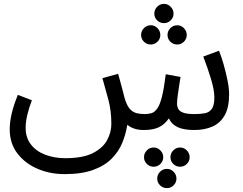

<svg xmlns="http://www.w3.org/2000/svg" viewBox="-20 -664 1249 988"><path d="M313 232Q237 232 173 204.5Q109 177 69.5 125.5Q30 74 30 1Q30 -35 40 -79Q50 -123 72 -176L144 -148Q128 -106 120 -71Q112 -36 112 -6Q112 45 139.5 80Q167 115 213.5 132.5Q260 150 316 150Q407 150 458.5 123.5Q510 97 531.5 56.5Q553 16 553 -26Q553 -92 538.5 -147.5Q524 -203 507 -262L588 -284Q604 -227 610.5 -201.5Q617 -176 621 -160Q632 -123 646.5 -105.5Q661 -88 680.5 -82.5Q700 -77 725 -77Q745 -77 760.5 -82Q776 -87 789.5 -106Q803 -125 813.5 -167Q824 -209 833 -282L909 -268Q906 -250 902 -224Q898 -198 894.5 -172.5Q891 -147 891 -130Q891 -116 897.5 -103.5Q904 -91 923.5 -84Q943 -77 982 -77Q1012 -77 1035 -81.5Q1058 -86 1070.5 -104.5Q1083 -123 1083 -163Q1083 -201 1065.5 -258.5Q1048 -316 1026 -373L1107 -403Q1120 -371 1131.5 -330Q1143 -289 1151 -249Q1159 -209 1159 -179Q1159 -111 1136 -70.5Q1113 -30 1072.5 -12.5Q1032 5 981 5Q926 5 894.5 -9.5Q863 -24 849 -55Q827 -23 797 -9Q767 5 720 5Q691 5 670 -2.5Q649 -10 635 -22Q628 24 610 69Q592 114 556 151Q520 188 460.5 210Q401 232 313 232ZM824 -545Q803 -545 788.5 -559.5Q774 -574 774 -594Q774 -614 788.5 -629Q803 -644 824 -644Q844 -644 858.5 -629Q873 -614 873 -594Q873 -574 858.5 -559.5Q844 -545 824 -545ZM756 -435Q735 -435 720.5 -449.5Q706 -464 706 -484Q706 -504 720.5 -519Q735 -534 756 -534Q776 -534 790.5 -519Q805 -504 805 -484Q805 -464 790.5 -449.5Q776 -435 756 -435ZM892 -435Q871 -435 856.5 -449.5Q842 -464 842 -484Q842 -504 856.5 -519Q871 -534 892 -534Q912 -534 926.5 -519Q941 -504 941 -484Q941 -464 926.5 -449.5Q912 -435 892 -435ZM771 194Q750 194 735.5 179.5Q721 165 721 145Q721 125 735.5 110Q750 95 771 95Q791 95 805.5 110Q820 125 820 145Q820 165 805.5 179.5Q791 194 771 194ZM907 194Q886 194 871.5 179.5Q857 165 857 145Q857 125 871.5 110Q886 95 907 95Q927 95 941.5 110Q956 125 956 145Q956 165 941.5 179.5Q927 194 907 194ZM839 304Q818 304 803.5 289.5Q789 275 789 255Q789 235 803.5 220Q818 205 839 205Q859 205 873.5 220Q888 235 888 255Q888 275 873.5 289.5Q859 304 839 304Z"/></svg>

Font: Noto IKEA Arabic
Style: Regular
Weight: 400
Designer: Monotype Design Team
Foundry: Monotype Imaging Inc.
Version: Version 1.200